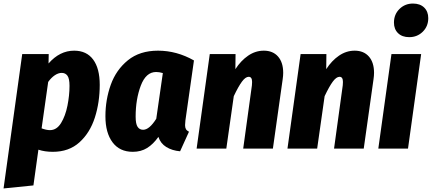

<svg xmlns="http://www.w3.org/2000/svg" viewBox="-45 -836 2429 1080"><path d="M80 -532H229L228 -479Q291 -551 372 -551Q442 -551 479 -501Q516 -451 516 -359Q516 -260 488.5 -174.5Q461 -89 402 -35.5Q343 18 252 18Q207 18 171 6L143 207L-25 224ZM346 -353Q346 -394 334.5 -410Q323 -426 302 -426Q283 -426 263 -412.5Q243 -399 226 -375L189 -114Q216 -104 236 -104Q274 -104 298.5 -144Q323 -184 334.5 -242Q346 -300 346 -353Z M1046 -496 998 -159Q996 -139 996 -132Q996 -118 1001 -109.5Q1006 -101 1018 -95L968 15Q923 11 890.5 -9Q858 -29 846 -66Q817 -25 782.5 -3.5Q748 18 702 18Q628 18 588 -35.5Q548 -89 548 -182Q548 -275 578 -359Q608 -443 674.5 -497Q741 -551 844 -551Q949 -551 1046 -496ZM718 -180Q718 -139 729 -122.5Q740 -106 760 -106Q795 -106 834 -168L871 -425Q851 -431 833 -431Q776 -431 747 -354.5Q718 -278 718 -180Z M1548 -426Q1548 -410 1545 -390L1490 0H1323L1372 -356Q1373 -363 1373 -375Q1373 -404 1354 -404Q1336 -404 1316 -377Q1296 -350 1270 -295L1228 0H1061L1135 -532H1280L1279 -447Q1310 -495 1351 -523Q1392 -551 1439 -551Q1490 -551 1519 -518Q1548 -485 1548 -426Z M2059 -426Q2059 -410 2056 -390L2001 0H1834L1883 -356Q1884 -363 1884 -375Q1884 -404 1865 -404Q1847 -404 1827 -377Q1807 -350 1781 -295L1739 0H1572L1646 -532H1791L1790 -447Q1821 -495 1862 -523Q1903 -551 1950 -551Q2001 -551 2030 -518Q2059 -485 2059 -426Z M2250 0H2083L2157 -532H2324ZM2171 -709Q2171 -755 2202 -785.5Q2233 -816 2278 -816Q2318 -816 2341 -793.5Q2364 -771 2364 -734Q2364 -688 2333 -657.5Q2302 -627 2257 -627Q2217 -627 2194 -649.5Q2171 -672 2171 -709Z"/></svg>

Font: Fira Sans Condensed ExtraBold
Style: Italic
Weight: 800
Width: 3
Italic angle: -8°
Designer: bBox Type GmbH & Carrois Corporate GbR & Edenspiekermann AG
Foundry: bBox Type GmbH & Carrois Corporate GbR & Edenspiekermann AG
Version: Version 4.301